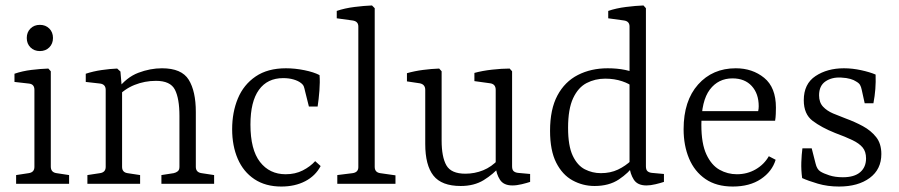

<svg xmlns="http://www.w3.org/2000/svg" viewBox="-20 -673 3290 703"><path d="M166 -63Q166 -42 187 -39L233 -32V0H39V-32L85 -39Q106 -42 106 -62V-344Q106 -365 86 -367L33 -373V-403Q62 -413 95 -417Q128 -421 157 -422L166 -412ZM174 -534Q174 -513 160.5 -499.5Q147 -486 126 -486Q105 -486 91.5 -499.5Q78 -513 78 -534Q78 -555 91.5 -568.5Q105 -582 126 -582Q147 -582 160.5 -568.5Q174 -555 174 -534Z M571 0V-32L616 -39Q625 -41 631 -46Q637 -51 637 -62V-249Q637 -312 620.5 -344.5Q604 -377 551 -377Q510 -377 472.5 -362Q435 -347 406 -315L409 -345Q443 -390 486.5 -406.5Q530 -423 573 -423Q645 -423 671 -381Q697 -339 697 -263V-62Q697 -42 718 -39L764 -32V0ZM300 0V-32L346 -39Q367 -42 367 -62V-344Q367 -364 347 -367L294 -373V-403Q321 -412 352 -416.5Q383 -421 409 -422L421 -411L427 -340V-62Q427 -42 447 -39L493 -32V0Z M830 -200Q830 -262 851 -312.5Q872 -363 916 -393Q960 -423 1027 -423Q1060 -423 1094.5 -416Q1129 -409 1150 -398Q1152 -373 1149.5 -341Q1147 -309 1143 -283H1111L1097 -339Q1095 -349 1092.5 -356Q1090 -363 1082 -369Q1072 -377 1055 -382Q1038 -387 1017 -387Q959 -387 928 -344Q897 -301 897 -217Q897 -125 932 -80Q967 -35 1026 -35Q1061 -35 1088.5 -49Q1116 -63 1134 -83L1154 -65Q1135 -29 1097.5 -9.5Q1060 10 1010 10Q952 10 911.5 -17Q871 -44 850.5 -91.5Q830 -139 830 -200Z M1352 -62Q1352 -42 1372 -39L1428 -31V0H1215V-32L1271 -39Q1292 -42 1292 -61V-576Q1292 -595 1271 -598L1213 -606V-633Q1242 -643 1278 -647.5Q1314 -652 1342 -653L1352 -643Z M1812 -65Q1786 -35 1751 -13.5Q1716 8 1667 8Q1597 8 1567 -30Q1537 -68 1537 -146V-344Q1537 -364 1517 -368L1470 -375V-405Q1498 -413 1529 -417Q1560 -421 1588 -422L1597 -412V-159Q1597 -98 1614.5 -67.5Q1632 -37 1684 -37Q1718 -37 1749 -49.5Q1780 -62 1805 -89ZM1921 -7Q1909 -3 1890.5 1.5Q1872 6 1856 6Q1824 6 1810.5 -15Q1797 -36 1795 -63V-344Q1795 -365 1775 -368L1717 -376V-406Q1746 -414 1782 -418Q1818 -422 1846 -422L1855 -412V-64Q1855 -51 1861 -46Q1867 -41 1877 -40L1921 -36Z M2157 8Q2114 8 2076.5 -12.5Q2039 -33 2016.5 -77.5Q1994 -122 1994 -194Q1994 -273 2021 -323.5Q2048 -374 2096 -398.5Q2144 -423 2205 -423Q2240 -423 2269 -417Q2298 -411 2314 -404L2296 -355Q2286 -366 2258 -375.5Q2230 -385 2196 -385Q2159 -385 2128 -369Q2097 -353 2078.5 -313.5Q2060 -274 2060 -205Q2060 -139 2077 -103Q2094 -67 2121.5 -53Q2149 -39 2180 -39Q2215 -39 2242.5 -52Q2270 -65 2292 -86L2302 -69Q2282 -40 2246 -16Q2210 8 2157 8ZM2345 -643V-64Q2345 -51 2351 -46Q2357 -41 2367 -40L2411 -36V-7Q2399 -3 2380.5 1.5Q2362 6 2347 6Q2314 6 2300.5 -15.5Q2287 -37 2285 -63V-576Q2285 -595 2265 -598L2207 -606V-633Q2236 -643 2272 -647.5Q2308 -652 2336 -653Z M2483 -200Q2483 -304 2536 -363.5Q2589 -423 2674 -423Q2735 -423 2778 -388Q2821 -353 2821 -279Q2821 -270 2820.5 -256Q2820 -242 2818 -231H2529V-266H2756Q2757 -271 2757.5 -275Q2758 -279 2758 -284Q2758 -330 2732.5 -358Q2707 -386 2662 -386Q2610 -386 2579 -345Q2548 -304 2548 -216Q2548 -147 2566.5 -107.5Q2585 -68 2614.5 -51.5Q2644 -35 2678 -35Q2716 -35 2747 -53Q2778 -71 2795 -101L2820 -88Q2807 -45 2766 -17.5Q2725 10 2663 10Q2603 10 2563 -17.5Q2523 -45 2503 -92.5Q2483 -140 2483 -200Z M2917 -21Q2913 -51 2914 -79Q2915 -107 2918 -130H2952L2966 -75Q2971 -53 2984 -45Q2995 -38 3016.5 -31Q3038 -24 3066 -24Q3108 -24 3129.5 -42.5Q3151 -61 3151 -93Q3151 -118 3138.5 -133Q3126 -148 3101 -160Q3076 -172 3038 -186Q2988 -206 2955.5 -230.5Q2923 -255 2923 -306Q2923 -366 2966 -394.5Q3009 -423 3070 -423Q3101 -423 3133 -416Q3165 -409 3186 -400Q3187 -373 3185 -347Q3183 -321 3178 -295H3146L3135 -345Q3133 -355 3129 -362Q3125 -369 3114 -375Q3107 -380 3093.5 -384Q3080 -388 3060 -389Q3026 -391 3002.5 -375Q2979 -359 2979 -324Q2979 -298 2993.5 -282.5Q3008 -267 3030.5 -257.5Q3053 -248 3077 -239Q3110 -227 3139.5 -211Q3169 -195 3188 -171Q3207 -147 3207 -109Q3207 -53 3164.5 -21.5Q3122 10 3052 10Q3010 10 2974.5 -0.5Q2939 -11 2917 -21Z"/></svg>

Font: Yrsa Light
Style: Regular
Weight: 300
Designer: Anna Giedrys (Yrsa+Rasa design), David Brezina (Yrsa art-direction, Rasa art-direction, design)
Foundry: Rosetta Type Foundry
Version: Version 2.004